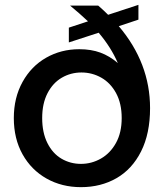

<svg xmlns="http://www.w3.org/2000/svg" viewBox="-20 -763 676 792"><path d="M599 -317Q599 -212 562 -138.5Q525 -65 460.5 -28Q396 9 314 9Q235 9 172 -26.5Q109 -62 73 -126.5Q37 -191 37 -276Q37 -360 73 -425Q109 -490 170.5 -525Q232 -560 307 -560Q356 -560 394 -546Q432 -532 466 -503Q438 -568 387 -628L264 -588V-649L343 -675Q309 -707 269 -740H385Q406 -722 426 -702L551 -743V-682L470 -655Q599 -503 599 -317ZM482 -276Q482 -336 459 -378.5Q436 -421 398 -442.5Q360 -464 316 -464Q272 -464 235 -442.5Q198 -421 176 -378.5Q154 -336 154 -276Q154 -216 175.5 -173Q197 -130 233.5 -108.5Q270 -87 314 -87Q358 -87 396.5 -109Q435 -131 458.5 -173.5Q482 -216 482 -276Z"/></svg>

Font: Poppins Medium A&M
Style: Regular
Weight: 500
Designer: Ninad Kale (Devanagari), Jonny Pinhorn (Latin)
Foundry: Indian Type Foundry
Version: 4.004